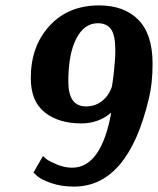

<svg xmlns="http://www.w3.org/2000/svg" viewBox="-20 -680 585 711"><path d="M139 -102Q144 -97 153 -90Q162 -83 190.5 -71Q219 -59 247 -59Q355 -59 392 -263Q345 -223 281 -223Q197 -223 145.5 -264Q94 -305 94 -391Q94 -509 163.5 -584.5Q233 -660 347 -660Q440 -660 492.5 -606.5Q545 -553 545 -444Q545 -370 531 -314Q454 11 254 11Q207 11 169.5 -2Q132 -15 118 -28L104 -41ZM298 -286Q333 -286 358 -306Q383 -326 394 -358Q401 -395 405 -450Q407 -467 407 -495Q407 -550 391 -572Q375 -594 342 -594Q292 -594 262.5 -537Q233 -480 233 -378Q233 -286 298 -286Z"/></svg>

Font: Arsenal
Style: Bold Italic
Weight: 700
Italic angle: -9.10001°
Designer: Andrij Shevchenko
Foundry: Stairsfor
Version: Version 2.001;PS 002.001;hotconv 1.0.88;makeotf.lib2.5.64775